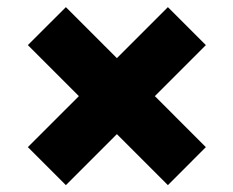

<svg xmlns="http://www.w3.org/2000/svg" viewBox="-20 -619 660 543"><path d="M454.8 -598.8 562.2 -491.4 166.3 -95.4 58.8 -202.9ZM166.3 -598.8 562.2 -202.9 454.8 -95.4 58.8 -491.4Z"/></svg>

Font: Unbounded Variable
Style: Regular
Weight: 400
Designer: Luke Prowse, Jean-Baptiste Morizot, Fátima Lázaro, Florian Runge
Foundry: NaN
Version: Version 1.600;FEAKit 1.0